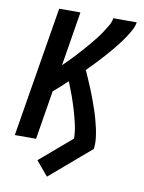

<svg xmlns="http://www.w3.org/2000/svg" viewBox="-100 -803 799 1068"><g transform="rotate(10 300.0 -269.0)"><path d="M241 197 173 116 353 -38Q352 -79 343 -118.5Q334 -158 322.5 -196.5Q311 -235 297.5 -272.5Q284 -310 269 -347Q250 -329 230 -311Q210 -293 190 -276L145 0H25L146 -735H266L216 -428Q233 -445 250.5 -462.5Q268 -480 284.5 -498Q301 -516 317.5 -534.5Q334 -553 350 -572Q366 -591 381 -610Q396 -629 409.5 -649.5Q423 -670 435.5 -691Q448 -712 452 -735H584Q580 -712 568.5 -690.5Q557 -669 543.5 -648.5Q530 -628 515 -608.5Q500 -589 484.5 -570Q469 -551 452.5 -532.5Q436 -514 419.5 -496Q403 -478 386 -460.5Q369 -443 351 -425Q362 -400 373 -375Q384 -350 394.5 -324.5Q405 -299 414.5 -273Q424 -247 433 -221Q442 -195 449.5 -168Q457 -141 463 -113.5Q469 -86 472 -57.5Q475 -29 471 0Z"/></g></svg>

Font: Zed Sans Extended
Style: Bold Italic
Weight: 700
Width: 7
Italic angle: -9°
Designer: Belleve Invis
Foundry: Belleve Invis
Version: Version 1.0.0; ttfautohint (v1.8.4)